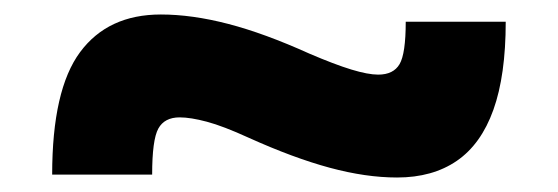

<svg xmlns="http://www.w3.org/2000/svg" viewBox="-20 -439 770 265"><path d="M52 -198Q52 -315 90.5 -367Q129 -419 202 -419Q245 -419 295 -406Q345 -393 407 -365Q442 -350 465 -343Q488 -336 502 -336Q523 -336 531.5 -350.5Q540 -365 540 -409H678Q678 -335 661 -287.5Q644 -240 610.5 -217Q577 -194 528 -194Q485 -194 435 -207.5Q385 -221 323 -249Q288 -265 265.5 -271Q243 -277 228 -277Q207 -277 198.5 -261.5Q190 -246 190 -198Z"/></svg>

Font: M PLUS 1 Thin ExtraBold
Style: Regular
Weight: 800
Version: Version 1.001